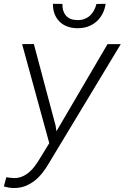

<svg xmlns="http://www.w3.org/2000/svg" viewBox="-36 -756 644 991"><path d="M251 -107.4 255.4 -78.6 519 -528.3H587.4L217.3 85Q202.6 110.8 184.3 134.5Q166 158.2 143.6 176Q121.1 193.8 94.2 204.3Q67.4 214.8 35.2 214.4Q22.5 214.4 9.5 212.2Q-3.4 210 -16.1 206.5L-3.4 158.7Q6.3 160.2 16.6 161.6Q26.9 163.1 37.1 163.1Q60.1 163.1 79.3 154.8Q98.6 146.5 114.7 132.6Q130.9 118.7 144 100.8Q157.2 83 168 64.9L218.3 -17.1L78.1 -528.3L138.7 -528.8ZM509.3 -736.3Q504.9 -707 492.4 -683.6Q480 -660.2 460.7 -643.6Q441.4 -627 416.3 -618.4Q391.1 -609.9 361.3 -610.4Q333 -610.8 309.8 -619.9Q286.6 -628.9 270.3 -645.5Q253.9 -662.1 245.4 -685.1Q236.8 -708 237.3 -736.3L286.1 -735.8Q285.2 -698.2 304.2 -675.8Q323.2 -653.3 362.3 -652.3Q382.8 -651.9 398.9 -657.7Q415 -663.6 427.5 -674.6Q439.9 -685.5 448.5 -701.2Q457 -716.8 461.9 -735.4Z"/></svg>

Font: Roboto Mono Light
Style: Italic
Weight: 300
Designer: Google
Version: Version 2.000985; 2015; ttfautohint (v1.3)